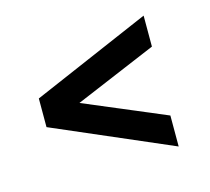

<svg xmlns="http://www.w3.org/2000/svg" viewBox="-61 -590 523 479"><g transform="rotate(-15 200.0 -350.0)"><path d="M40 -313V-387L346 -519V-439L135 -350L346 -261V-181Z"/></g></svg>

Font: kids-team
Style: team
Weight: 400
Designer: Ryoichi Tsunekawa, Thomas Gollenia, Laura Emeder
Foundry: Ryoichi Tsunekawa, Thomas Gollenia, Laura Emeder
Version: Version 2.000